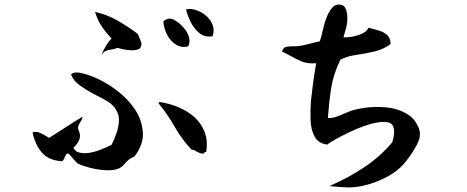

<svg xmlns="http://www.w3.org/2000/svg" viewBox="-20 -780 2040 838"><path d="M570 -301Q600 -255 603.5 -202Q607 -149 566 -96Q547 -89 536.5 -78Q526 -67 516.5 -57Q507 -47 491 -42Q468 -35 434.5 -37.5Q401 -40 369.5 -48.5Q338 -57 320 -66Q314 -70 305 -80.5Q296 -91 288 -100.5Q280 -110 276 -110Q271 -110 267.5 -104Q264 -98 262 -92Q259 -85 256 -80.5Q253 -76 249 -76Q190 -81 161.5 -115.5Q133 -150 122 -202Q140 -208 157.5 -199Q175 -190 188 -182Q192 -179 194 -178Q220 -194 262 -221.5Q304 -249 341 -271Q339 -263 336 -256.5Q333 -250 329 -245Q324 -236 321.5 -228Q319 -220 324 -209Q333 -190 326.5 -172Q320 -154 300 -134Q303 -130 308 -124.5Q313 -119 317 -117Q341 -108 370 -113Q399 -118 425 -129Q451 -140 467 -148Q478 -170 487.5 -196Q497 -222 499 -249Q501 -276 488 -298Q475 -323 446 -339.5Q417 -356 385 -372Q355 -388 328 -407.5Q301 -427 290 -455Q298 -463 309.5 -463.5Q321 -464 331 -462Q374 -453 419 -430Q464 -407 504 -374Q544 -341 570 -301ZM880 -117Q872 -117 870 -110Q859 -109 852 -112Q845 -115 839 -118Q835 -121 829.5 -124Q824 -127 816 -127Q774 -171 742.5 -226.5Q711 -282 672 -329L676 -335Q717 -329 756.5 -313Q796 -297 826.5 -270.5Q857 -244 872.5 -205.5Q888 -167 880 -117ZM590 -568Q576 -560 555.5 -560.5Q535 -561 517 -565Q499 -569 494 -571Q476 -565 463.5 -563.5Q451 -562 442 -558Q433 -554 423 -540Q423 -540 428 -552Q433 -564 443 -581Q453 -598 467 -612Q444 -636 425 -663.5Q406 -691 395 -728Q451 -715 495.5 -689Q540 -663 580 -633Q581 -631 584 -626Q590 -613 595.5 -598Q601 -583 590 -568ZM802 -578Q773 -570 748.5 -585Q724 -600 709.5 -628Q695 -656 693 -687Q700 -693 708.5 -696.5Q717 -700 727 -698Q736 -697 752 -686Q768 -675 783 -657.5Q798 -640 804.5 -619.5Q811 -599 802 -578ZM908 -622Q875 -616 851.5 -634.5Q828 -653 813 -682.5Q798 -712 792 -739Q811 -744 834.5 -736.5Q858 -729 878 -712.5Q898 -696 907.5 -672.5Q917 -649 908 -622Z M1808 -168Q1803 -153 1790.5 -132Q1778 -111 1764 -92Q1750 -73 1740 -62Q1713 -32 1671.5 -9.5Q1630 13 1585.5 25.5Q1541 38 1502 38Q1487 38 1467 36.5Q1447 35 1432.5 33.5Q1418 32 1418 32Q1499 -3 1569 -49.5Q1639 -96 1692 -159Q1706 -203 1696 -228.5Q1686 -254 1631 -246Q1603 -242 1569.5 -230Q1536 -218 1503.5 -202.5Q1471 -187 1445.5 -172.5Q1420 -158 1408 -149Q1369 -154 1353 -184Q1337 -214 1335.5 -256Q1334 -298 1337 -339Q1340 -369 1346 -414Q1352 -459 1360 -504Q1323 -501 1297.5 -511.5Q1272 -522 1248 -536Q1239 -541 1230 -545.5Q1221 -550 1211 -555Q1216 -573 1229 -575.5Q1242 -578 1258 -578Q1262 -578 1265.5 -578Q1269 -578 1273 -578Q1298 -580 1327.5 -588Q1357 -596 1376 -600Q1383 -621 1390 -652.5Q1397 -684 1408 -710Q1418 -734 1432.5 -749Q1447 -764 1469 -759Q1484 -756 1490 -739Q1496 -722 1496 -699Q1496 -677 1489.5 -654Q1483 -631 1479 -617Q1492 -616 1514.5 -619.5Q1537 -623 1558.5 -632.5Q1580 -642 1589 -659Q1611 -653 1632.5 -647Q1654 -641 1669 -628Q1684 -615 1685 -588Q1655 -565 1615 -555.5Q1575 -546 1535.5 -540.5Q1496 -535 1466 -520Q1435 -457 1425.5 -395.5Q1416 -334 1411 -265Q1430 -264 1447 -270Q1464 -276 1482 -284Q1492 -288 1502.5 -292.5Q1513 -297 1524 -300Q1590 -317 1658.5 -312Q1727 -307 1773 -271Q1791 -257 1805 -227.5Q1819 -198 1808 -168Z"/></svg>

Font: Yuji Syuku
Style: Regular
Weight: 400
Designer: Kataoka Yuji
Foundry: Kinuta Font Factory
Version: Version 3.002